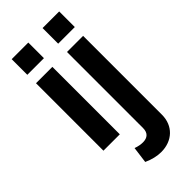

<svg xmlns="http://www.w3.org/2000/svg" viewBox="-303 -798 1095 1095"><g transform="rotate(-45 244.5 -250.5)"><path d="M54 0H186V-544H54ZM53 -613H187V-739H53ZM190 115 177 214C214 231 250 239 282 239C372 239 435 180 435 91V-545H305V69C305 106 285 126 247 126C231 126 212 123 190 115ZM303 -614H437V-740H303Z"/></g></svg>

Font: Ronzino
Style: Bold
Weight: 700
Designer: Nunzio Mazzaferro
Foundry: Collletttivo
Version: Version 1.000;Glyphs 3.3 (3337)